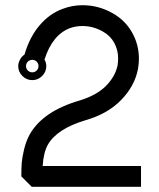

<svg xmlns="http://www.w3.org/2000/svg" viewBox="-20 -718 612 738"><path d="M297 -698Q258 -698 221 -684Q171 -666 132.5 -621Q94 -576 74 -508Q64 -502 57 -489Q50 -476 50 -464Q50 -442 66 -426Q82 -410 104 -410Q126 -410 142 -426Q158 -442 158 -464Q158 -477 151 -489Q181 -584 249 -610Q272 -618 297 -618Q338 -618 375 -597Q404 -581 419 -553.5Q434 -526 434 -494Q434 -480 432 -467Q423 -424 387.5 -388Q352 -352 287 -332Q145 -291 94 -201Q80 -175 72.5 -143.5Q65 -112 63.5 -91.5Q62 -71 62 -40L102 0H522V-80H144Q147 -131 164 -162Q199 -223 309 -256Q393 -280 445 -333Q497 -386 510 -451Q514 -472 514 -492Q514 -546 488 -592.5Q462 -639 415 -666Q360 -698 297 -698ZM121 -447Q114 -440 104 -440Q94 -440 87 -447Q80 -454 80 -464Q80 -474 87 -481Q94 -488 104 -488Q114 -488 121 -481Q128 -474 128 -464Q128 -454 121 -447Z"/></svg>

Font: Sakbunderan
Style: Regular
Weight: 400
Version: Version 1.00